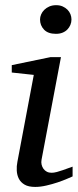

<svg xmlns="http://www.w3.org/2000/svg" viewBox="-20 -717 306 749"><path d="M263.2 -28.8Q257.3 -26.4 241.7 -19.5Q226.1 -12.7 205.1 -5.6Q184.1 1.5 160.9 6.8Q137.7 12.2 117.2 12.2Q91.3 12.2 76.2 3.4Q61 -5.4 53.7 -19.5Q46.4 -33.7 45.4 -51.3Q44.4 -68.8 47.9 -85.9L111.8 -424.8L25.9 -434.1V-462.9L176.8 -494.1H217.8L142.1 -94.2Q140.1 -84 142.3 -74.7Q144.5 -65.4 149.7 -58.3Q154.8 -51.3 162.8 -47.1Q170.9 -43 181.2 -43Q189.9 -43 201.9 -46.1Q213.9 -49.3 225.8 -53.5Q237.8 -57.6 248 -61.5Q258.3 -65.4 263.2 -66.9ZM258.8 -641.1Q258.8 -629.9 254.6 -619.9Q250.5 -609.9 242.9 -602.1Q235.4 -594.2 224.1 -589.6Q212.9 -585 198.2 -585Q167.5 -585 151.9 -601.3Q136.2 -617.7 136.2 -641.1Q136.2 -650.9 140.4 -660.6Q144.5 -670.4 152.6 -678.5Q160.6 -686.5 172.4 -691.7Q184.1 -696.8 199.2 -696.8Q213.4 -696.8 224.4 -691.9Q235.4 -687 243.2 -679.2Q251 -671.4 254.9 -661.4Q258.8 -651.4 258.8 -641.1Z"/></svg>

Font: Charis SIL Afr
Style: Italic
Weight: 400
Italic angle: -11°
Foundry: SIL International
Version: Version 5.000